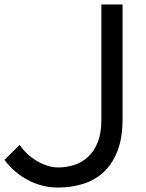

<svg xmlns="http://www.w3.org/2000/svg" viewBox="-20 -830 654 860"><path d="M529 -297Q529 -211 505.5 -152Q482 -93 442 -57Q402 -21 349.5 -5.5Q297 10 240 10Q168 10 105 -23.5Q42 -57 0 -114L68 -181Q83 -159 103 -140.5Q123 -122 146 -108.5Q169 -95 193 -87.5Q217 -80 241 -80Q276 -80 310.5 -90.5Q345 -101 372.5 -125.5Q400 -150 417 -191Q434 -232 434 -292V-810H529Z"/></svg>

Font: TypoPRO Sinkin Sans
Style: 400 Regular
Weight: 400
Designer: Keith Bates
Foundry: K-Type
Version: Sinkin Sans (version 1.0)  by Keith Bates   •   © 2014   www